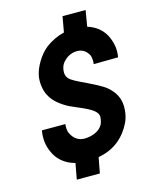

<svg xmlns="http://www.w3.org/2000/svg" viewBox="-138 -943 909 1137"><g transform="rotate(-15 317.0 -374.5)"><path d="M567.5 -198Q558.5 -145 518.5 -93Q479.5 -42 424 -15.5Q392 0 348 8.5L330 104H188.5L206.5 6.5Q161 -5 128 -32.8Q95 -60.5 79 -100Q52 -159.5 64.5 -231.5H208.5Q207.5 -225.5 207.2 -218Q207 -210.5 207.5 -202.8Q208 -195 209.8 -187.5Q211.5 -180 214.5 -175Q226 -149 247.2 -134Q268.5 -119 297 -119Q315.5 -119 337 -124Q358.5 -129 375 -139.5Q393.5 -151 404 -166Q414.5 -181 417.5 -202Q422 -222 416.2 -235.5Q410.5 -249 391.5 -263.5Q378.5 -273 357 -284Q335.5 -295 305 -307.5Q251.5 -329.5 232.5 -342.5Q170.5 -379.5 146 -430Q140 -441 136 -454.8Q132 -468.5 129.8 -483.8Q127.5 -499 127.5 -515Q127.5 -531 130 -546Q138 -588.5 164.5 -631.5Q191 -675.5 227 -704Q278.5 -742.5 340.5 -757.5L357.5 -853H499L482.5 -755Q559.5 -730.5 592.5 -665.5Q607.5 -634 613 -602.8Q618.5 -571.5 612.5 -532.5L462.5 -531Q466.5 -558.5 458.5 -584.5Q434.5 -631 386.5 -631Q365.5 -631 345.2 -622.8Q325 -614.5 310.5 -600Q286 -579.5 281 -548Q277 -524 282.5 -509.5Q285.5 -500.5 291.2 -493.2Q297 -486 306.2 -479.5Q315.5 -473 328.2 -466Q341 -459 357.5 -451L392.5 -434.5Q424 -419 446.8 -407Q469.5 -395 484 -386Q513 -368.5 536.5 -339.5Q582.5 -283 567.5 -198Z"/></g></svg>

Font: Russisch Sans ExtraBold
Style: Italic
Weight: 800
Width: 4
Italic angle: -10°
Designer: Michael Sharanda (font) & Cristiano Sobral (main changes)
Foundry: Michael Sharanda
Version: Version 2.00;September 8, 2020;FontCreator 13.0.0.2681 64-bi